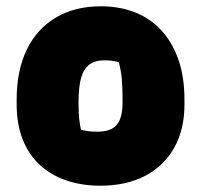

<svg xmlns="http://www.w3.org/2000/svg" viewBox="-20 -579 640 611"><path d="M301 -559Q359 -559 407.5 -540.5Q456 -522 491.5 -484.5Q527 -447 547 -391.5Q567 -336 567 -261V-247Q567 -167 534.5 -109Q502 -51 442 -19.5Q382 12 299 12Q241 12 192 -4.5Q143 -21 107.5 -53.5Q72 -86 52.5 -134.5Q33 -183 33 -248V-262Q33 -354 65 -420.5Q97 -487 157.5 -523Q218 -559 301 -559ZM311 -387Q283 -387 265 -374Q247 -361 238.5 -332.5Q230 -304 230 -257V-246Q230 -221 232 -201Q234 -181 238 -166Q249 -163 260.5 -161.5Q272 -160 290 -160Q318 -160 335.5 -169Q353 -178 361.5 -198.5Q370 -219 370 -252V-263Q370 -301 367.5 -328.5Q365 -356 358 -381Q348 -384 337.5 -385.5Q327 -387 311 -387Z"/></svg>

Font: Recursive Monospace Casual Black
Style: Regular
Weight: 900
Version: Version 1.047